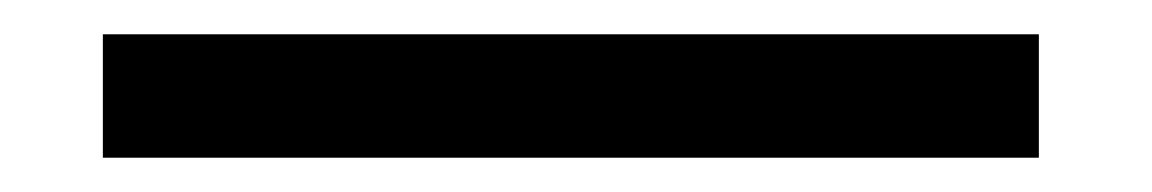

<svg xmlns="http://www.w3.org/2000/svg" viewBox="-20 100 672 112"><path d="M40 120V192H586V120Z"/></svg>

Font: Charger Pro
Style: Nar
Weight: 400
Designer: Jasper
Foundry: Cannot Into Space Fonts
Version: Version 1.09